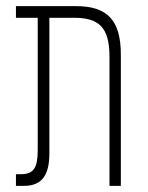

<svg xmlns="http://www.w3.org/2000/svg" viewBox="-20 -606 482 626"><path d="M32 0H58C116 0 141 -34 141 -106V-548H221C302 -548 337 -518 337 -420V0H374V-428C374 -541 329 -586 228 -586H32V-548H103V-117C103 -59 90 -38 48 -38H32Z"/></svg>

Font: Noto Sans Hebrew ExtraCondensed ExtraLight
Style: Regular
Weight: 200
Width: 2
Designer: Monotype Design Team
Foundry: Monotype Imaging Inc.
Version: Version 2.004